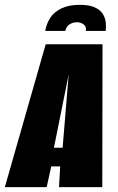

<svg xmlns="http://www.w3.org/2000/svg" viewBox="-57 -774 490 794"><path d="M273 -754Q313 -754 336 -743Q359 -732 369 -715Q379 -698 380.5 -679.5Q382 -661 380 -646H298Q301 -664 289 -673Q277 -682 261 -682Q245 -682 231 -673.5Q217 -665 213 -646H130Q135 -676 151 -700.5Q167 -725 197.5 -739.5Q228 -754 273 -754ZM-37 0 132 -591H367L366 0H187L192 -86H155L136 0ZM166 -163H202L227 -466Z"/></svg>

Font: Alumni Sans Black
Style: Italic
Weight: 900
Italic angle: -8°
Version: Version 1.016